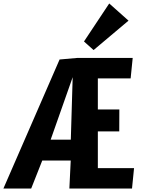

<svg xmlns="http://www.w3.org/2000/svg" viewBox="-23 -1083 815 1103"><path d="M375.5 0 383.3 -160.6H219.7L156.2 0H-3.4L319.3 -741.2L418.9 -750H739.3L727.5 -632.8H539.1V-454.1H662.6L662.1 -328.1H539.1V-117.2H747.1L735.4 0ZM383.8 -280.8 394.5 -639.6 268.1 -280.8ZM459.5 -844.7 604.5 -1063 715.3 -964.4 514.6 -795.4Z"/></svg>

Font: Francois One
Style: Regular
Weight: 400
Designer: Vernon Adams
Foundry: vernon adams
Version: Version 1.000